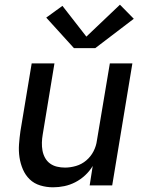

<svg xmlns="http://www.w3.org/2000/svg" viewBox="-20 -790 640 818"><path d="M206 8Q178 8 151.5 0Q125 -8 106.5 -26Q88 -44 77.5 -68.5Q67 -93 63 -120Q59 -147 61 -175Q63 -203 67 -231L115 -520H212L162 -217Q159 -200 158.5 -182.5Q158 -165 161 -148.5Q164 -132 172 -117.5Q180 -103 193 -93.5Q206 -84 222.5 -80Q239 -76 257 -76Q280 -76 304 -83Q328 -90 347.5 -106.5Q367 -123 378.5 -145.5Q390 -168 393 -192L448 -520H544L458 0H362L375 -83Q362 -61 342.5 -43Q323 -25 300.5 -13.5Q278 -2 254 3Q230 8 206 8ZM295 -585 177 -715 246 -765 348 -634 491 -770 550 -710 386 -585Z"/></svg>

Font: Iosevka SS04 Md Ex Obl
Style: Regular
Weight: 500
Width: 7
Italic angle: -9°
Monospace: yes
Designer: Belleve Invis
Foundry: Belleve Invis
Version: Version 19.0.0; ttfautohint (v1.8.4)